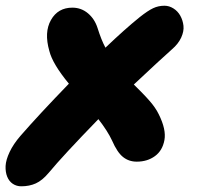

<svg xmlns="http://www.w3.org/2000/svg" viewBox="-30 -590 700 677"><path d="M44.9 66.9Q28.3 66.9 15.1 58.1Q2 49.3 -4.6 33Q-11.2 16.6 -10.3 -4.6Q-9.3 -25.9 3.9 -54Q17.1 -82 42 -110.8Q107.4 -186 212.9 -294.9Q155.3 -364.7 144 -410.2Q125 -476.1 149.7 -519.5Q174.3 -563 225.1 -563Q256.3 -563 280 -543.2Q303.7 -523.4 314 -491.2Q327.1 -449.2 341.8 -421.9Q410.2 -487.3 462.9 -529.8Q491.2 -552.2 509.8 -561Q528.3 -569.8 549.8 -569.8Q566.4 -569.8 581.5 -560.3Q596.7 -550.8 605.7 -534.7Q614.7 -518.6 616.9 -499.3Q619.1 -480 608.9 -457.5Q598.6 -435.1 576.2 -416Q537.6 -381.8 441.9 -292Q444.3 -289.6 453.6 -280.3Q462.9 -271 465.6 -268.3Q468.3 -265.6 476.3 -257.3Q484.4 -249 487.5 -245.4Q490.7 -241.7 497.3 -234.4Q503.9 -227.1 507.3 -222.4Q510.7 -217.8 515.4 -211.4Q520 -205.1 523.4 -199Q526.9 -192.9 529.8 -187Q556.6 -133.3 549.8 -96.2Q543 -59.1 516.4 -39.6Q489.7 -20 452.1 -20Q424.3 -20 403.8 -36.4Q383.3 -52.7 365.2 -94.2Q349.6 -127.9 316.9 -169.9Q190.4 -39.6 142.1 19Q119.1 46.4 96.4 56.6Q73.7 66.9 44.9 66.9Z"/></svg>

Font: Shantell Sans Irregular Bouncy
Style: Bold Italic
Weight: 700
Italic angle: -11.31°
Designer: Stephen Nixon, Anya Danilova, Shantell Martin
Foundry: Arrow Type
Version: Version 1.006;[9816181b4]